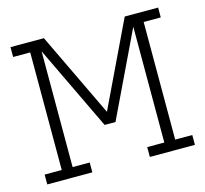

<svg xmlns="http://www.w3.org/2000/svg" viewBox="-83 -623 766 716"><g transform="rotate(-15 300.0 -265.0)"><path d="M15 0V-38H81V-492H15V-530H144L300 -204L456 -530H585V-492H519V-38H585V0H411V-38H477V-485L321 -159H279L123 -485V-38H189V0Z"/></g></svg>

Font: Iosevka Slab XLtEx
Style: Regular
Weight: 200
Width: 7
Monospace: yes
Designer: Belleve Invis
Foundry: Belleve Invis
Version: Version 11.1.0; ttfautohint (v1.8.3)